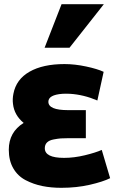

<svg xmlns="http://www.w3.org/2000/svg" viewBox="-20 -863 550 917"><path d="M286 -109Q334 -109 385.5 -121.5Q437 -134 466 -147L506 -12Q472 5 409 19.5Q346 34 273 34Q224 34 182 25.5Q140 17 102.5 -2.5Q65 -22 43.5 -59Q22 -96 22 -148Q22 -232 93 -276Q48 -313 42 -367Q39 -390 44 -415Q57 -484 121 -520.5Q185 -557 288 -557Q337 -557 391 -545.5Q445 -534 475 -520L445 -383Q380 -411 314 -415Q294 -416 278 -415Q211 -410 211 -377Q211 -337 305 -337Q308 -337 309 -337H390V-203H306Q284 -203 270.5 -202Q257 -201 236 -197Q215 -193 204.5 -182.5Q194 -172 194 -155Q194 -109 286 -109ZM312 -635H193L274 -843H476Z"/></svg>

Font: Repo
Style: ExtraBold
Weight: 800
Designer: Stefan Peev
Foundry: Context Ltd
Version: Version 001.000